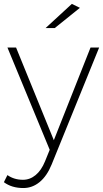

<svg xmlns="http://www.w3.org/2000/svg" viewBox="-31 -763 525 978"><path d="M376 -723.1 248 -620.1H201.2L335 -743.2ZM474.1 -521 231.9 75.2Q208 133.8 170.9 164.3Q133.8 194.8 87.9 194.8Q28.8 194.8 -11.2 165L6.8 128.9Q41 152.8 85.9 152.8Q121.6 152.8 150.6 128.7Q179.7 104.5 198.2 59.1L222.2 0L6.8 -521H50.8L243.2 -48.8L430.2 -521Z"/></svg>

Font: Montserrat Ultra Light
Style: Regular
Weight: 200
Designer: Julieta Ulanovsky
Foundry: Julieta Ulanovsky
Version: Version 3.001;PS 003.001;hotconv 1.0.70;makeotf.lib2.5.58329